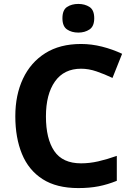

<svg xmlns="http://www.w3.org/2000/svg" viewBox="-20 -948 677 978"><path d="M393 -598Q306 -598 260 -533Q214 -468 214 -355Q214 -241 256.5 -178.5Q299 -116 393 -116Q436 -116 480 -126Q524 -136 575 -154V-27Q528 -8 482 1Q436 10 379 10Q268 10 197 -35.5Q126 -81 92 -163.5Q58 -246 58 -356Q58 -464 97 -547Q136 -630 210.5 -677Q285 -724 393 -724Q446 -724 499.5 -710.5Q553 -697 602 -674L553 -551Q513 -570 472.5 -584Q432 -598 393 -598ZM379 -928Q412 -928 436 -912.5Q460 -897 460 -855Q460 -814 436 -798Q412 -782 379 -782Q345 -782 321.5 -798Q298 -814 298 -855Q298 -897 321.5 -912.5Q345 -928 379 -928Z"/></svg>

Font: Noto Sans
Style: Bold
Weight: 700
Designer: Monotype Design Team
Foundry: Monotype Imaging Inc.
Version: Version 2.000;GOOG;noto-source:20170915:90ef993387c0; ttfaut